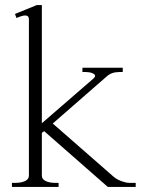

<svg xmlns="http://www.w3.org/2000/svg" viewBox="-20 -737 567 757"><path d="M515 -16V0H405L154 -220L145 -213V-45Q145 -30 160.5 -23Q176 -16 198 -16H211V0H27V-16H40Q63 -16 78.5 -23Q94 -30 94 -45V-661Q94 -676 79 -676Q68 -676 45 -666L39 -682L125 -717H145V-251L348 -427Q355 -433 355 -438Q355 -444 344 -448.5Q333 -453 320 -453H305V-470H464V-453H450Q419 -453 400 -435L188 -250L427 -41Q441 -29 459.5 -22.5Q478 -16 490 -16Z"/></svg>

Font: Taviraj ExtraLight
Style: Regular
Weight: 275
Designer: Katatrad Team
Foundry: CadsonDemak
Version: Version 1.001